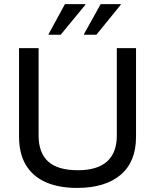

<svg xmlns="http://www.w3.org/2000/svg" viewBox="-20 -911 760 941"><path d="M357.5 10Q267.5 10 203.8 -18.3Q140 -46.7 106.7 -102.5Q73.3 -158.3 73.3 -241.7V-675H169.2V-246.7Q169.2 -161.7 216.3 -119.2Q263.3 -76.7 361.7 -76.7Q457.5 -76.7 505 -120Q552.5 -163.3 552.5 -245.8V-675H646.7V-240Q646.7 -118.3 571.2 -54.2Q495.8 10 357.5 10ZM391.7 -740.8V-744.2L473.3 -890.8H571.7V-887.5L452.5 -740.8ZM218.3 -740.8V-744.2L298.3 -890.8H398.3V-887.5L277.5 -740.8Z"/></svg>

Font: Funnel Display
Style: Regular
Weight: 400
Designer: NORD ID, Kristian Moeller
Foundry: Dicotype
Version: Version 1.000